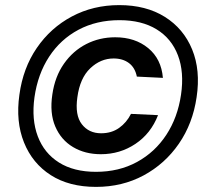

<svg xmlns="http://www.w3.org/2000/svg" viewBox="-20 -727 814 752"><path d="M356 5Q251 5 179 -41Q107 -87 74 -169Q41 -251 56 -356Q70 -460 124 -539Q178 -618 261.5 -662.5Q345 -707 447 -707Q552 -707 625.5 -661Q699 -615 732.5 -533.5Q766 -452 750 -346Q735 -243 680.5 -164Q626 -85 542.5 -40Q459 5 356 5ZM356 -54Q446 -54 516.5 -92.5Q587 -131 631.5 -199Q676 -267 689 -356Q702 -444 677 -510Q652 -576 593.5 -612Q535 -648 448 -648Q358 -648 287.5 -610.5Q217 -573 172.5 -505Q128 -437 115 -346Q103 -259 128 -193Q153 -127 211 -90.5Q269 -54 356 -54ZM375 -123Q313 -123 266 -151Q219 -179 196.5 -231.5Q174 -284 185 -357Q195 -427 230.5 -477.5Q266 -528 318 -554.5Q370 -581 431 -581Q509 -581 560.5 -538.5Q612 -496 618 -422L516 -427Q509 -462 485 -480Q461 -498 425 -498Q374 -498 333.5 -459.5Q293 -421 283 -346Q273 -276 300.5 -240.5Q328 -205 376 -205Q417 -205 446.5 -226Q476 -247 493 -281L599 -276Q571 -204 510.5 -163.5Q450 -123 375 -123Z"/></svg>

Font: Host Grotesk SemiBold
Style: Italic
Weight: 600
Italic angle: -8°
Designer: Doğukan Karapınar based on Poppins by Indian Type Foundry, Jonny Pinhorn
Foundry: Element Type
Version: Version 1.001; ttfautohint (v1.8.4.7-5d5b)